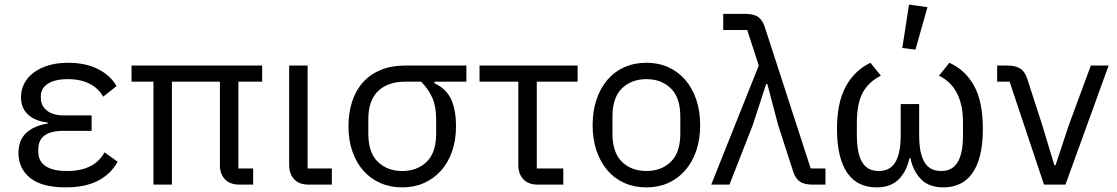

<svg xmlns="http://www.w3.org/2000/svg" viewBox="-20 -800 4842 832"><path d="M490 -99Q427 12 266 12Q161 12 110.5 -29Q60 -70 60 -137Q60 -191 92 -222.5Q124 -254 187 -265V-269Q133 -275 102 -303Q71 -331 71 -379Q71 -411 85 -438Q99 -465 125.5 -485Q152 -505 189.5 -516.5Q227 -528 275 -528Q350 -528 404 -501Q458 -474 485 -427L427 -381Q407 -417 368.5 -437Q330 -457 274 -457Q242 -457 220 -451Q198 -445 184 -435Q170 -425 163.5 -412Q157 -399 157 -386V-374Q157 -342 183 -321Q209 -300 255 -300H377V-233H255Q146 -233 146 -153V-141Q146 -102 177 -80.5Q208 -59 271 -59Q389 -59 433 -140Z M1013 -70H1077V0H1018Q976 0 954.5 -23.5Q933 -47 933 -82V-446H725V0H645V-446H550V-516H1116V-446H1013Z M1418 0H1318Q1276 0 1254.5 -23.5Q1233 -47 1233 -85V-516H1313V-70H1418Z M1863 -446V-439Q1913 -416 1934.5 -370.5Q1956 -325 1956 -252Q1956 -193 1939 -144Q1922 -95 1891 -60.5Q1860 -26 1817.5 -7Q1775 12 1723 12Q1671 12 1628 -7Q1585 -26 1554.5 -60.5Q1524 -95 1507 -144Q1490 -193 1490 -252Q1490 -311 1506 -360Q1522 -409 1553 -443.5Q1584 -478 1630 -497Q1676 -516 1735 -516H2001V-446ZM1735 -446Q1661 -446 1618.5 -405.5Q1576 -365 1576 -283V-221Q1576 -139 1617 -99Q1658 -59 1723 -59Q1788 -59 1829 -99Q1870 -139 1870 -221V-283Q1870 -338 1854 -375Q1838 -412 1805 -446Z M2311 0Q2269 0 2247.5 -23.5Q2226 -47 2226 -85V-446H2058V-516H2483V-446H2306V-70H2421V0Z M2781 12Q2729 12 2686 -7Q2643 -26 2612.5 -61.5Q2582 -97 2565 -146.5Q2548 -196 2548 -258Q2548 -319 2565 -369Q2582 -419 2612.5 -454.5Q2643 -490 2686 -509Q2729 -528 2781 -528Q2833 -528 2875.5 -509Q2918 -490 2949 -454.5Q2980 -419 2997 -369Q3014 -319 3014 -258Q3014 -196 2997 -146.5Q2980 -97 2949 -61.5Q2918 -26 2875.5 -7Q2833 12 2781 12ZM2781 -59Q2846 -59 2887 -99Q2928 -139 2928 -221V-295Q2928 -377 2887 -417Q2846 -457 2781 -457Q2716 -457 2675 -417Q2634 -377 2634 -295V-221Q2634 -139 2675 -99Q2716 -59 2781 -59Z M3218 -670H3114V-740H3209Q3247 -740 3266 -726Q3285 -712 3294 -683L3493 -70H3557V0H3502Q3464 0 3445 -14Q3426 -28 3417 -57L3352 -258L3305 -436H3300L3242 -258L3141 0H3062L3268 -516Z M3963 -217Q3963 -172 3969.5 -142Q3976 -112 3988.5 -93.5Q4001 -75 4018.5 -67Q4036 -59 4058 -59Q4080 -59 4097.5 -67Q4115 -75 4127.5 -93.5Q4140 -112 4146.5 -142Q4153 -172 4153 -217V-269Q4153 -421 4049 -472L4094 -528Q4164 -496 4201.5 -427.5Q4239 -359 4239 -242Q4239 -175 4227 -127Q4215 -79 4192.5 -48Q4170 -17 4138.5 -2.5Q4107 12 4068 12Q4006 12 3971.5 -23Q3937 -58 3925 -115H3921Q3909 -58 3874.5 -23Q3840 12 3778 12Q3739 12 3707.5 -2.5Q3676 -17 3653.5 -48Q3631 -79 3619 -127Q3607 -175 3607 -242Q3607 -355 3645 -425Q3683 -495 3752 -528L3797 -472Q3743 -445 3718 -397.5Q3693 -350 3693 -269V-217Q3693 -172 3699.5 -142Q3706 -112 3718.5 -93.5Q3731 -75 3748.5 -67Q3766 -59 3788 -59Q3810 -59 3827.5 -67Q3845 -75 3857.5 -93.5Q3870 -112 3876.5 -142Q3883 -172 3883 -217V-349H3963ZM3947 -585 3890 -592 3919 -780 3999 -769Z M4504 0 4355 -446H4301V-516H4346Q4379 -516 4400 -503.5Q4421 -491 4432 -457L4496 -259L4549 -84H4554L4612 -259L4707 -516H4784L4597 0Z"/></svg>

Font: IBM Plex Sans
Style: Regular
Weight: 400
Designer: Mike Abbink, Paul van der Laan, Pieter van Rosmalen
Foundry: Bold Monday
Version: Version 3.005